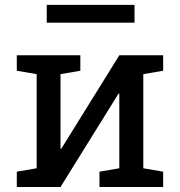

<svg xmlns="http://www.w3.org/2000/svg" viewBox="-20 -750 722 770"><path d="M47.4 0V-61.5L127 -75.2V-452.6L47.4 -466.3V-528.3H302.2V-466.3L222.7 -452.6V-154.3L225.6 -153.3L458.5 -528.3H634.3V-466.3L554.7 -452.6V-75.2L634.3 -61.5V0H378.9V-61.5L458.5 -75.2V-374L455.6 -375L222.7 0ZM167.5 -659.2V-730.5H519.5V-659.2Z"/></svg>

Font: Roboto Slab
Style: Regular
Weight: 400
Designer: Google
Version: Version 2.000; ttfautohint (v1.8.1.43-b0c9)